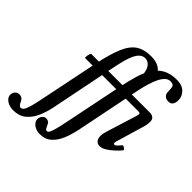

<svg xmlns="http://www.w3.org/2000/svg" viewBox="-414 -910 1375 1375"><g transform="rotate(45 273.0 -223.0)"><path d="M-74 269Q-100 269 -121.5 260Q-143 251 -155 236.5Q-167 222 -167 207Q-167 184 -154 170Q-141 156 -122 156Q-93 156 -80 183Q-71 202 -64.5 210Q-58 218 -48 218Q-36 218 -26.5 206Q-17 194 -7.5 163.5Q2 133 13 79L107 -380Q133 -505 163 -575.5Q193 -646 238 -675Q283 -704 351 -704Q401 -704 431.5 -686.5Q462 -669 478 -632L403 -568Q399 -618 379 -641Q359 -664 332 -664Q306 -664 286 -644Q266 -624 250 -580.5Q234 -537 220 -466L117 47Q105 108 82 158.5Q59 209 21.5 239Q-16 269 -74 269ZM27 -360Q23 -360 24 -373Q25 -386 29 -399Q33 -412 38 -412H285Q290 -412 289 -399Q288 -386 284 -373Q280 -360 274 -360ZM181 255Q156 255 136.5 246Q117 237 105.5 222.5Q94 208 94 193Q94 170 106.5 156Q119 142 135 142Q150 142 160 149Q170 156 176 173Q183 189 188 196.5Q193 204 202 204Q212 204 219.5 191.5Q227 179 236 146.5Q245 114 257 55L348 -391Q363 -463 380.5 -522.5Q398 -582 425.5 -625Q453 -668 495.5 -691.5Q538 -715 603 -715Q655 -715 684 -686.5Q713 -658 713 -619Q713 -593 702.5 -577Q692 -561 668 -561Q643 -561 630 -574.5Q617 -588 617 -607Q617 -642 611.5 -658.5Q606 -675 577 -675Q554 -675 536 -657.5Q518 -640 504 -611Q490 -582 479.5 -547Q469 -512 461 -477L358 33Q346 93 325 143.5Q304 194 269.5 224.5Q235 255 181 255ZM252 -360Q247 -360 249.5 -373Q252 -386 257.5 -399Q263 -412 268 -412H587Q592 -412 589.5 -399Q587 -386 581.5 -373Q576 -360 570 -360ZM547 13Q522 13 510 -3Q498 -19 498 -43Q498 -55 500.5 -68Q503 -81 512 -110L578 -322Q585 -344 583 -352Q581 -360 569 -360H528Q523 -360 525 -373Q527 -386 532.5 -399Q538 -412 544 -412H627Q653 -412 666 -400.5Q679 -389 679 -367Q679 -356 677 -340.5Q675 -325 667 -300L613 -117Q609 -105 606.5 -96Q604 -87 604 -83Q604 -69 615 -69Q621 -69 631.5 -79Q642 -89 658 -108Q661 -112 669 -107.5Q677 -103 683.5 -96.5Q690 -90 687 -86Q670 -65 645 -42Q620 -19 594 -3Q568 13 547 13Z"/></g></svg>

Font: Junicode VF
Style: Italic
Weight: 400
Italic angle: -11°
Designer: Peter S. Baker
Version: Version 2.209